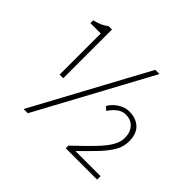

<svg xmlns="http://www.w3.org/2000/svg" viewBox="-169 -961 1195 1195"><g transform="rotate(45 429.0 -363.0)"><path d="M174 -297V-659H83V-684Q113 -691 135.5 -701Q158 -711 176 -726H206V-297ZM167 13 574 -739H611L204 13ZM525 0V-23Q600 -94 647.5 -143Q695 -192 717.5 -230.5Q740 -269 740 -306Q740 -355 713 -384Q686 -413 641 -413Q610 -413 583.5 -392Q557 -371 539 -342L516 -363Q534 -395 569 -418.5Q604 -442 644 -442Q702 -442 738 -409Q774 -376 774 -308Q774 -262 749.5 -220Q725 -178 681.5 -132.5Q638 -87 580 -30H801V0Z"/></g></svg>

Font: Noto Sans HK Thin Thin
Style: Regular
Weight: 250
Version: Version 2.004-H2;hotconv 1.0.118;makeotfexe 2.5.65603